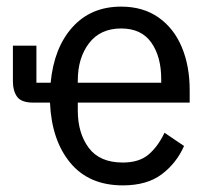

<svg xmlns="http://www.w3.org/2000/svg" viewBox="-20 -548 640 580"><path d="M351 12Q249 12 192.5 -56Q136 -124 131 -238H81Q44 -238 31.5 -256Q19 -274 19 -301V-410H90V-298H133Q143 -404 199 -466Q255 -528 346 -528Q412 -528 458.5 -495.5Q505 -463 529 -406Q553 -349 553 -276V-238H215V-214Q215 -146 248 -101.5Q281 -57 351 -57Q400 -57 428.5 -81Q457 -105 477 -147L536 -107Q513 -55 468.5 -21.5Q424 12 351 12ZM346 -462Q283 -462 249 -417.5Q215 -373 215 -305V-298H467V-309Q467 -377 437 -419.5Q407 -462 346 -462Z"/></svg>

Font: Lilex
Style: Regular
Weight: 400
Monospace: yes
Designer: Mike Abbink, Paul van der Laan, Pieter van Rosmalen, Mikhael Khrustik
Foundry: Mikhael Khrustik
Version: Version 2.510